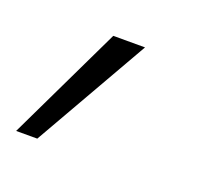

<svg xmlns="http://www.w3.org/2000/svg" viewBox="-125 -128 315 307"><g transform="rotate(20 32.5 25.0)"><path d="M-72 123 22 -73H76L-36 123Z"/></g></svg>

Font: DM Sans 11pt ExtraLight
Style: Italic
Weight: 250
Italic angle: -10°
Version: Version 4.004;gftools[0.9.30]